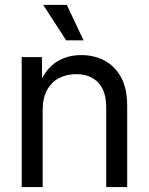

<svg xmlns="http://www.w3.org/2000/svg" viewBox="-20 -762 606 782"><path d="M153.8 -313V0H68.4V-529.3H150.9L151.4 -400.9H132.8Q158.2 -473.1 203.6 -505.4Q249 -537.6 310.5 -537.6Q364.3 -537.6 406.5 -514.9Q448.7 -492.2 473.4 -446.5Q498 -400.9 498 -332V0H412.6V-325.7Q412.6 -390.6 380.4 -425.3Q348.1 -460 290 -460Q252 -460 220.9 -444.1Q189.9 -428.2 171.9 -395.5Q153.8 -362.8 153.8 -313ZM249.5 -597.7 155.8 -742.2H252L320.3 -597.7Z"/></svg>

Font: Inter 24pt
Style: Regular
Weight: 400
Designer: Rasmus Andersson
Foundry: rsms
Version: Version 4.001;git-66647c0bb